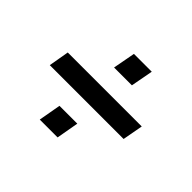

<svg xmlns="http://www.w3.org/2000/svg" viewBox="-116 -689 868 868"><g transform="rotate(45 318.0 -255.5)"><path d="M285 -404H399L419 -511H305ZM72 -206H544L562 -304H89ZM214 0H328L347 -107H233Z"/></g></svg>

Font: Archivo SemiBold
Style: Italic
Weight: 600
Italic angle: -10°
Designer: Hector Gatti
Foundry: Omnibus-Type
Version: Version 2.001